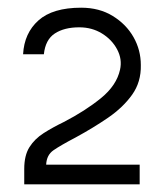

<svg xmlns="http://www.w3.org/2000/svg" viewBox="-20 -726 426 499"><path d="M43 -247V-287Q43 -322 56.5 -343.5Q70 -365 93.5 -380Q117 -395 146 -409Q202 -438 242.5 -471Q283 -504 292 -545Q298 -572 284.5 -597.5Q271 -623 245 -639Q219 -655 186 -655Q147 -655 122.5 -639Q98 -623 94 -585H40Q43 -640 80 -673Q117 -706 191 -706Q238 -706 273 -684.5Q308 -663 327 -629.5Q346 -596 346 -557Q347 -513 323.5 -480Q300 -447 261.5 -420.5Q223 -394 177 -369Q137 -348 119 -335.5Q101 -323 100 -298H343V-247Z"/></svg>

Font: Kulim Park
Style: Regular
Weight: 400
Designer: Noponies / Dale Sattler
Foundry: Noponies
Version: Version 1.000; ttfautohint (v1.8.3)